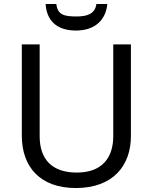

<svg xmlns="http://www.w3.org/2000/svg" viewBox="-20 -938 771 968"><path d="M521 -918H466C459 -866 417 -855 365 -855C304 -855 270 -863 264 -918H210C215 -836 264 -784 363 -784C459 -784 514 -838 521 -918ZM640 -252V-714H551V-252C551 -144 496 -68 367 -68C242 -68 180 -135 180 -251V-714H90V-254C90 -95 184 10 362 10C551 10 640 -104 640 -252Z"/></svg>

Font: Noto Sans Caucasian Albanian
Style: Regular
Weight: 400
Designer: Monotype Design Team
Foundry: Monotype Imaging Inc.
Version: Version 2.005